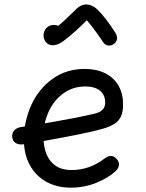

<svg xmlns="http://www.w3.org/2000/svg" viewBox="-20 -838 660 870"><path d="M88.2 -204.8Q88.2 -287.5 121.5 -361.2Q154.8 -434.8 217.4 -480.2Q280 -525.7 364 -525.7Q417.7 -525.7 456.9 -505.9Q496.2 -486.2 516.9 -449.9Q537.7 -413.7 537.7 -365Q537.7 -332.3 528.7 -311.7Q519.7 -291 499.8 -277.6Q479.8 -264.2 444.8 -254.3Q395.3 -239.8 273.3 -216.6Q151.3 -193.3 88.2 -184.3Q64.7 -180.8 50.7 -190.1Q36.7 -199.3 35.3 -217.7Q33.8 -235.3 44.4 -247.3Q55 -259.3 77.3 -262.7Q114.3 -268.2 149.8 -273.9Q185.2 -279.7 227.2 -286.8Q284.2 -296.7 326.1 -305.1Q368 -313.5 406.5 -322.3Q426.2 -327 437.2 -334.8Q448.3 -342.7 452.5 -352.1Q456.7 -361.5 456.7 -373.3Q456.7 -394.5 447.2 -410.8Q437.8 -427 417.7 -436.6Q397.5 -446.2 366.7 -446.2Q309.7 -446.2 266.4 -414.3Q223.2 -382.5 199.9 -330.8Q176.7 -279 176.7 -221.5Q176.7 -174.7 190.3 -140.2Q204 -105.8 232.4 -86.7Q260.8 -67.5 304.3 -67.5Q344.7 -67.5 381.3 -80.2Q418 -92.8 448.3 -115.8Q460.2 -124.8 468.8 -128.6Q477.5 -132.3 486.6 -131Q495.7 -129.7 505.5 -120.7Q519.8 -107.7 519.1 -91.8Q518.3 -75.8 503.5 -62.3Q469.5 -30.8 415.6 -9.2Q361.7 12.3 300.7 12.3Q237.7 12.3 189.6 -14.5Q141.5 -41.3 114.8 -90.6Q88.2 -139.8 88.2 -204.8ZM189.5 -710.2Q200.2 -722 215.4 -724.3Q230.7 -726.7 244.2 -721Q257.8 -715.3 263.5 -705.2L225 -706Q248.7 -723.8 271.9 -745.3Q295.2 -766.8 318.8 -790.2L325.5 -797.2Q347.5 -818.5 372.2 -817.8Q397 -817.2 419 -797Q440.2 -776.8 461.8 -748.6Q483.3 -720.3 501.3 -691.8Q511.2 -677 510.5 -663.6Q509.8 -650.2 497.8 -640.3Q485.7 -630.2 471.1 -631.6Q456.5 -633 446.8 -647.3L442.5 -654Q421.5 -685.2 400.2 -713.2Q379 -741.2 355.7 -765.8L391 -763.8Q355.5 -727.5 322.9 -697.8Q290.3 -668.2 266.2 -651.3Q246 -636.3 226.5 -633.4Q207 -630.5 192.8 -642.3Q183.8 -649.8 179.8 -661.8Q175.8 -673.8 178.2 -686.9Q180.5 -700 189.5 -710.2Z"/></svg>

Font: Monaspace Radon Var
Style: Regular
Weight: 400
Designer: Riley Cran and the Lettermatic Team
Version: Version 1.000 (Monaspace Radon Var)